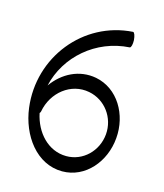

<svg xmlns="http://www.w3.org/2000/svg" viewBox="-159 -949 937 1100"><g transform="rotate(20 309.0 -399.5)"><path d="M460 -845C173 -801 -13 -520 49 -233C83 -76 199 58 351 45C488 33 579 -97 578 -240C578 -382 487 -511 351 -525C247 -535 157 -478 105 -389C130 -572 277 -726 473 -755C481 -757 484 -778 481 -802C477 -827 468 -846 460 -845ZM121 -237C132 -355 228 -447 342 -435C441 -425 515 -340 515 -240C515 -139 442 -53 343 -45C235 -36 148 -118 116 -225C119 -229 121 -233 121 -237Z"/></g></svg>

Font: Nupuram
Style: Regular
Weight: 400
Designer: Santhosh Thottingal (santhosh.thottingal@gmail.com)
Foundry: SMC
Version: Version 1.000